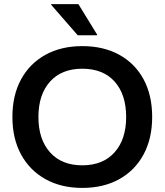

<svg xmlns="http://www.w3.org/2000/svg" viewBox="-20 -911 807 941"><path d="M383.3 10Q280 10 202.9 -32.9Q125.8 -75.8 83.3 -153.8Q40.8 -231.7 40.8 -337.5Q40.8 -444.2 83.3 -522.1Q125.8 -600 202.9 -642.5Q280 -685 383.3 -685Q487.5 -685 564.6 -642.5Q641.7 -600 683.8 -522.1Q725.8 -444.2 725.8 -337.5Q725.8 -231.7 683.3 -153.3Q640.8 -75 563.8 -32.5Q486.7 10 383.3 10ZM383.3 -100.8Q485 -100.8 541.7 -164.6Q598.3 -228.3 598.3 -337.5Q598.3 -447.5 542.1 -510.8Q485.8 -574.2 383.3 -574.2Q281.7 -574.2 225 -510.8Q168.3 -447.5 168.3 -337.5Q168.3 -228.3 225 -164.6Q281.7 -100.8 383.3 -100.8ZM360.8 -738.3 230.8 -887.5V-890.8H364.2L455.8 -741.7V-738.3Z"/></svg>

Font: Funnel Display Light SemiBold
Style: Regular
Weight: 600
Version: Version 1.000